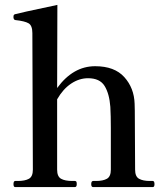

<svg xmlns="http://www.w3.org/2000/svg" viewBox="-20 -763 681 783"><path d="M603 -25Q610 -25 610 -12Q610 0 603 0H360Q352 0 352 -12Q352 -25 360 -25H372Q400 -25 416 -34Q432 -43 432 -71V-241Q432 -291 430 -327Q426 -381 406.5 -412.5Q387 -444 339 -444Q303 -444 270 -422Q237 -400 213 -358V-71Q213 -43 229 -34Q245 -25 274 -25H285Q290 -25 291.5 -22Q293 -19 293 -12Q293 0 285 0H42Q35 0 35 -12Q35 -25 42 -25H53Q82 -25 98 -34Q114 -43 114 -71L112 -628Q112 -659 96.5 -668Q81 -677 44 -681Q37 -681 35 -690V-696Q35 -703 41 -705Q53 -709 214 -743L213 -404Q278 -493 368 -493Q447 -493 487 -448.5Q527 -404 529 -340Q530 -321 530 -261L531 -71Q531 -43 547 -34Q563 -25 591 -25Z"/></svg>

Font: Shippori Mincho SemiBold
Style: Regular
Weight: 600
Designer: FONTDASU
Foundry: FONTDASU / Google Inc. / but / Adobe
Version: Version 3.110; ttfautohint (v1.8.3)